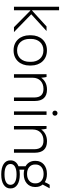

<svg xmlns="http://www.w3.org/2000/svg" viewBox="1031 -1791 963 3065"><g transform="rotate(90 1512.5 -258.5)"><path d="M88 0H144V-260H151L414 0H492L208 -276L475 -520H402L150 -290H144V-720H88Z M780 6H788C929 6 1026 -98 1026 -248V-272C1026 -422 929 -526 788 -526H780C640 -526 543 -422 543 -272V-248C543 -98 640 6 780 6ZM781 -50C673 -50 601 -131 601 -249V-271C601 -389 673 -470 781 -470H788C896 -470 967 -389 967 -271V-249C967 -131 896 -50 788 -50Z M1165 0H1221V-300C1221 -405 1293 -471 1397 -471H1402C1492 -471 1536 -419 1536 -325V0H1592V-334C1592 -459 1530 -527 1412 -527H1406C1326 -527 1260 -492 1221 -435C1219 -468 1214 -500 1209 -520H1165Z M1786 -614C1809 -614 1827 -631 1827 -654C1827 -677 1809 -695 1786 -695C1763 -695 1746 -677 1746 -654C1746 -631 1763 -614 1786 -614ZM1758 0H1814V-520H1758Z M1991 0H2047V-300C2047 -405 2119 -471 2223 -471H2228C2318 -471 2362 -419 2362 -325V0H2418V-334C2418 -459 2356 -527 2238 -527H2232C2152 -527 2086 -492 2047 -435C2045 -468 2040 -500 2035 -520H1991Z M2548 -334C2548 -269 2580 -215 2634 -185V-72C2576 -50 2540 -6 2540 52V61C2540 149 2624 203 2758 203H2770C2903 203 2988 148 2988 60V52C2988 -38 2903 -93 2770 -93H2758C2732 -93 2709 -90 2688 -87V-165C2707 -159 2729 -156 2751 -156H2762C2882 -156 2965 -229 2965 -334V-348C2965 -391 2951 -428 2926 -458L2986 -570H2929C2911 -544 2900 -520 2888 -492C2854 -514 2811 -526 2762 -526H2751C2631 -526 2548 -453 2548 -348ZM2606 -347C2606 -422 2666 -473 2752 -473H2761C2848 -473 2907 -421 2907 -347V-335C2907 -261 2848 -209 2761 -209H2752C2666 -209 2606 -260 2606 -335ZM2598 53C2598 -5 2658 -41 2759 -41H2769C2871 -41 2930 -5 2930 53V58C2930 116 2871 151 2769 151H2759C2657 151 2598 117 2598 58Z"/></g></svg>

Font: Fixel Text Light
Style: Regular
Weight: 300
Width: 4
Designer: AlfaBravo + MacPaw
Foundry: Kyrylo Tkachov, Marchela Mozhyna, Serhii Makarenko, Maria Weinstein, Zakhar Kryvoshyya
Version: Version 1.211